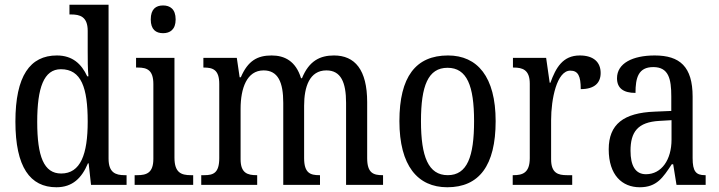

<svg xmlns="http://www.w3.org/2000/svg" viewBox="-20 -780 3033 810"><path d="M218 10C286 10 325 -29 351 -91H354L364 0H514V-41H506C467 -41 438 -52 438 -111V-760H273V-719H280C317 -719 350 -710 350 -650V-565C350 -529 350 -490 353 -458H348C324 -510 286 -546 220 -546C107 -546 45 -460 45 -267C45 -75 107 10 218 10ZM238 -48C165 -48 137 -120 137 -266C137 -410 165 -488 237 -488C323 -488 350 -410 350 -267C350 -129 320 -48 238 -48Z M668 -640C697 -640 721 -655 721 -698C721 -742 697 -757 668 -757C638 -757 616 -742 616 -698C616 -655 638 -640 668 -640ZM548 0H795V-41H785C744 -41 716 -52 716 -115V-536H554V-495H562C601 -495 627 -484 627 -425V-110C627 -51 599 -41 559 -41H548Z M829 0H1065V-41H1063C1025 -41 995 -49 995 -108V-321C995 -407 1021 -483 1092 -483C1153 -483 1175 -433 1175 -346V0H1330V-41H1327C1289 -41 1263 -50 1263 -113V-334C1263 -414 1286 -483 1357 -483C1418 -483 1440 -433 1440 -346V0H1596V-41H1594C1555 -41 1529 -50 1529 -113V-349C1529 -486 1477 -546 1389 -546C1331 -546 1284 -524 1254 -450H1250C1228 -522 1181 -546 1126 -546C1066 -546 1026 -524 996 -454H991L979 -536H838V-495H840C878 -495 905 -486 905 -426V-113C905 -50 880 -41 842 -41H829Z M1867 10C2001 10 2071 -81 2071 -269C2071 -456 1994 -546 1870 -546C1734 -546 1665 -456 1665 -269C1665 -81 1742 10 1867 10ZM1869 -41C1787 -41 1756 -119 1756 -269C1756 -418 1786 -494 1868 -494C1950 -494 1980 -418 1980 -269C1980 -119 1951 -41 1869 -41Z M2143 0H2394V-41H2372C2335 -41 2305 -49 2305 -108V-273C2305 -362 2329 -482 2386 -482C2419 -482 2430 -459 2430 -404C2489 -404 2514 -431 2514 -472C2514 -517 2485 -546 2426 -546C2354 -546 2325 -494 2302 -431H2299L2284 -536H2144V-495H2147C2184 -495 2215 -486 2215 -427V-113C2215 -50 2184 -41 2146 -41H2143Z M2679 10C2751 10 2777 -31 2814 -87H2820L2834 0H2957V-41H2954C2916 -41 2902 -57 2902 -113V-372C2902 -499 2848 -546 2742 -546C2649 -546 2583 -513 2583 -450C2583 -408 2610 -388 2661 -388C2661 -452 2673 -497 2736 -497C2801 -497 2812 -447 2812 -373V-312L2742 -309C2611 -304 2548 -256 2548 -150C2548 -41 2605 10 2679 10ZM2705 -45C2660 -45 2640 -82 2640 -144C2640 -223 2670 -265 2762 -270L2813 -273V-191C2813 -106 2771 -45 2705 -45Z"/></svg>

Font: Noto Serif Sinhala Condensed
Style: Regular
Weight: 400
Width: 3
Designer: Jelle Bosma - Monotype Design Team
Foundry: Monotype Imaging Inc.
Version: Version 2.007